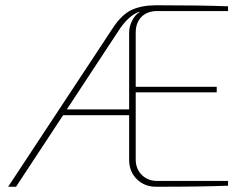

<svg xmlns="http://www.w3.org/2000/svg" viewBox="-20 -710 946 730"><path d="M847 -668H578Q540 -668 518 -646Q496 -624 496 -586V-380H804V-359H496V-104Q496 -68 519 -45Q542 -22 578 -22H847V-4Q755 0 573 0Q529 0 500 -29Q471 -58 471 -102V-272H220L41 0H11L410 -605Q444 -656 482 -673Q520 -690 575 -690Q750 -690 847 -686ZM471 -294V-587Q471 -610 483.5 -633.5Q496 -657 512 -664H506Q466 -648 430 -592L234 -294Z"/></svg>

Font: Exo 2.0 Thin
Style: Regular
Weight: 250
Designer: Natanael Gama
Version: Version 1.001;PS 001.001;hotconv 1.0.70;makeotf.lib2.5.58329